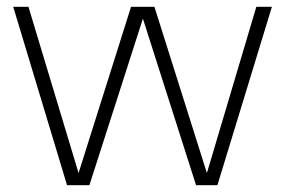

<svg xmlns="http://www.w3.org/2000/svg" viewBox="-20 -547 842 567"><path d="M178 0 19 -527H64L212 -36L367 -527H436L591 -36L737 -527H783L622 0H559L402 -492L244 0Z"/></svg>

Font: Onest Thin
Style: Regular
Weight: 250
Designer: Dmitri Voloshin, Andrey Kudryavtsev
Foundry: Dmitri Voloshin, Andrey Kudryavtsev
Version: Version 1.000;gftools[0.9.33]